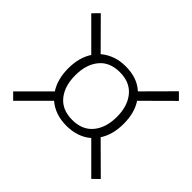

<svg xmlns="http://www.w3.org/2000/svg" viewBox="-164 -869 1069 1069"><g transform="rotate(45 371.0 -334.0)"><path d="M63 11 26 -26 190 -190Q152 -249 152 -334Q152 -418 190 -477L26 -641L63 -679L224 -517Q252 -541 288.5 -554.5Q325 -568 371 -568Q416 -568 452.5 -555.5Q489 -543 517 -517L678 -679L716 -641L551 -477Q570 -448 579.5 -412.5Q589 -377 589 -334Q589 -291 579.5 -255Q570 -219 551 -190L716 -26L678 11L517 -150Q490 -126 453 -113Q416 -100 371 -100Q325 -100 288.5 -113Q252 -126 224 -150ZM371 -146Q450 -146 492.5 -197.5Q535 -249 535 -334Q535 -419 492.5 -470.5Q450 -522 371 -522Q291 -522 249 -470.5Q207 -419 207 -334Q207 -249 249 -197.5Q291 -146 371 -146Z"/></g></svg>

Font: Gantari Light
Style: Regular
Weight: 300
Designer: Anugrah Pasau
Foundry: Lafontype
Version: Version 1.000; ttfautohint (v1.8.3)